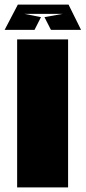

<svg xmlns="http://www.w3.org/2000/svg" viewBox="-44 -809 370 829"><path d="M30 0V-639H250V0H30ZM62 -749H226L148 -735L176 -680H306L252 -789H33L-24 -680H105L133 -735Z"/></svg>

Font: Banana Brick
Style: Regular
Weight: 400
Designer: artmaker
Foundry: artmaker
Version: Version 4.000 2011 initial release